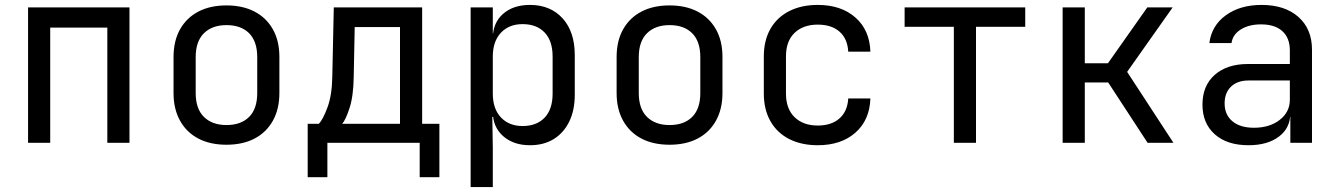

<svg xmlns="http://www.w3.org/2000/svg" viewBox="-20 -580 5440 780"><path d="M94 0V-550H506V0H416V-468H184V0Z M900 8Q834 8 786 -17Q738 -42 711.5 -89.5Q685 -137 685 -202V-348Q685 -414 711.5 -461Q738 -508 786 -533Q834 -558 900 -558Q966 -558 1014 -533Q1062 -508 1088.5 -461Q1115 -414 1115 -349V-202Q1115 -137 1088.5 -89.5Q1062 -42 1014 -17Q966 8 900 8ZM900 -72Q959 -72 992 -105Q1025 -138 1025 -202V-348Q1025 -412 992 -445Q959 -478 900 -478Q842 -478 808.5 -445Q775 -412 775 -348V-202Q775 -138 808.5 -105Q842 -72 900 -72Z M1230 140V-77H1275Q1292 -94 1310.5 -144Q1329 -194 1330 -271L1336 -550H1695V-77H1765V140H1685V0H1310V140ZM1370 -77H1605V-470H1421L1417 -269Q1416 -190 1400 -141Q1384 -92 1370 -77Z M1892 180V-550H1982V-445H2000L1982 -424Q1982 -487 2023.5 -523.5Q2065 -560 2133 -560Q2216 -560 2265.5 -505.5Q2315 -451 2315 -356V-195Q2315 -132 2292.5 -86Q2270 -40 2229.5 -15Q2189 10 2133 10Q2066 10 2024 -27Q1982 -64 1982 -126L2000 -105H1980L1982 20V180ZM2103 -68Q2160 -68 2192.5 -102Q2225 -136 2225 -200V-350Q2225 -414 2192.5 -448Q2160 -482 2103 -482Q2048 -482 2015 -447Q1982 -412 1982 -350V-200Q1982 -138 2015 -103Q2048 -68 2103 -68Z M2700 8Q2634 8 2586 -17Q2538 -42 2511.5 -89.5Q2485 -137 2485 -202V-348Q2485 -414 2511.5 -461Q2538 -508 2586 -533Q2634 -558 2700 -558Q2766 -558 2814 -533Q2862 -508 2888.5 -461Q2915 -414 2915 -349V-202Q2915 -137 2888.5 -89.5Q2862 -42 2814 -17Q2766 8 2700 8ZM2700 -72Q2759 -72 2792 -105Q2825 -138 2825 -202V-348Q2825 -412 2792 -445Q2759 -478 2700 -478Q2642 -478 2608.5 -445Q2575 -412 2575 -348V-202Q2575 -138 2608.5 -105Q2642 -72 2700 -72Z M3302 10Q3236 10 3186.5 -15Q3137 -40 3110 -87.5Q3083 -135 3083 -200V-350Q3083 -416 3110 -463Q3137 -510 3186.5 -535Q3236 -560 3302 -560Q3397 -560 3455 -509Q3513 -458 3516 -370H3426Q3423 -423 3390.5 -451.5Q3358 -480 3302 -480Q3243 -480 3208 -446.5Q3173 -413 3173 -351V-200Q3173 -138 3208 -104Q3243 -70 3302 -70Q3358 -70 3390.5 -99Q3423 -128 3426 -180H3516Q3513 -92 3455 -41Q3397 10 3302 10Z M3855 0V-471H3655V-550H4145V-471H3945V0Z M4297 0V-550H4387V-323H4481L4641 -550H4744L4559 -288L4747 0H4642L4482 -245H4387V0Z M5052 10Q4965 10 4915 -34.5Q4865 -79 4865 -155Q4865 -232 4915 -276Q4965 -320 5050 -320H5220V-375Q5220 -426 5189.5 -453.5Q5159 -481 5103 -481Q5054 -481 5021 -460.5Q4988 -440 4983 -405H4893Q4902 -476 4960 -518Q5018 -560 5105 -560Q5200 -560 5255 -511Q5310 -462 5310 -378V0H5222V-105H5207L5222 -120Q5222 -60 5175.5 -25Q5129 10 5052 10ZM5074 -61Q5138 -61 5179 -93Q5220 -125 5220 -175V-253H5052Q5007 -253 4981 -228Q4955 -203 4955 -160Q4955 -114 4986.5 -87.5Q5018 -61 5074 -61Z"/></svg>

Font: JetBrains Mono Zero
Style: Regular-Zero
Weight: 400
Designer: Philipp Nurullin, Konstantin Bulenkov
Foundry: JetBrains
Version: Version 2.211